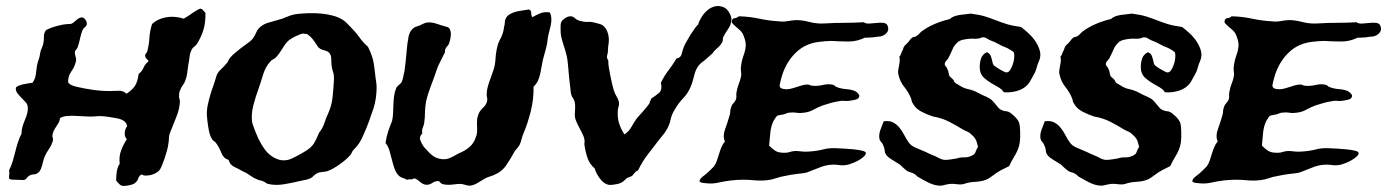

<svg xmlns="http://www.w3.org/2000/svg" viewBox="-20 -580 4566 632"><path d="M656.2 -538.1Q657.2 -504.9 648.9 -479.5Q640.6 -454.1 627 -433.6Q623 -428.7 618.2 -425.3Q613.3 -421.9 611.3 -417Q605.5 -406.2 604 -393.1Q602.5 -379.9 599.6 -365.2Q597.7 -352.5 596.2 -339.4Q594.7 -326.2 589.8 -314.5Q586.9 -306.6 583.5 -302.2Q580.1 -297.9 577.1 -292.5Q574.2 -287.1 571.8 -280.8Q569.3 -274.4 569.3 -262.7Q569.3 -258.8 570.8 -253.9Q572.3 -249 572.3 -246.1Q571.3 -221.7 560.1 -194.3Q548.8 -167 539.1 -141.6Q536.1 -133.8 536.1 -125.5Q536.1 -117.2 534.2 -106.4Q533.2 -97.7 529.8 -85Q526.4 -72.3 522 -59.1Q517.6 -45.9 512.7 -34.2Q507.8 -22.5 502.9 -17.6Q499 -13.7 491.7 -9.8Q484.4 -5.9 476.1 -3.9Q467.8 -2 460 -2Q452.1 -2 446.3 -5.9Q438.5 -2.9 434.6 8.3Q430.7 19.5 419.9 25.4Q414.1 28.3 400.4 30.8Q386.7 33.2 380.9 31.2Q375 29.3 371.1 24.4Q367.2 19.5 362.3 14.6Q362.3 -2 364.7 -16.6Q367.2 -31.2 374 -41Q371.1 -65.4 378.9 -85.4Q386.7 -105.5 397.5 -122.1Q389.6 -129.9 390.6 -143.1Q391.6 -156.2 398.4 -164.1Q397.5 -173.8 390.6 -179.7Q383.8 -185.5 373.5 -188.5Q363.3 -191.4 351.6 -192.9Q339.8 -194.3 330.1 -196.3Q312.5 -198.2 304.7 -197.8Q296.9 -197.3 283.2 -196.3Q267.6 -196.3 253.4 -197.3Q239.3 -198.2 226.1 -198.7Q212.9 -199.2 200.7 -198.2Q188.5 -197.3 177.7 -191.4Q176.8 -182.6 172.9 -175.8Q168.9 -168.9 164.6 -162.6Q160.2 -156.2 156.7 -148.9Q153.3 -141.6 152.3 -132.8Q152.3 -129.9 153.8 -126Q155.3 -122.1 154.3 -119.1Q152.3 -105.5 139.2 -86.4Q126 -67.4 121.1 -45.9Q119.1 -35.2 114.7 -24.4Q110.4 -13.7 101.6 -8.8Q96.7 -5.9 90.8 -5.9Q85 -5.9 80.1 -3.9Q72.3 0 68.8 5.4Q65.4 10.7 57.6 12.7Q54.7 12.7 47.4 12.2Q40 11.7 32.7 11.7Q25.4 11.7 19 11.2Q12.7 10.7 10.7 8.8Q8.8 2.9 10.3 -4.9Q11.7 -12.7 9.8 -19.5Q16.6 -32.2 21.5 -48.3Q26.4 -64.5 30.3 -80.6Q34.2 -96.7 39.1 -111.8Q43.9 -127 50.8 -139.6Q50.8 -152.3 54.2 -163.6Q57.6 -174.8 62 -185.1Q66.4 -195.3 69.3 -206.1Q72.3 -216.8 71.3 -228.5Q70.3 -237.3 64 -244.1Q57.6 -251 50.3 -258.3Q43 -265.6 37.1 -273.4Q31.2 -281.2 32.2 -291Q34.2 -294.9 41.5 -297.9Q48.8 -300.8 57.1 -302.7Q65.4 -304.7 73.7 -305.7Q82 -306.6 86.9 -307.6Q95.7 -319.3 97.7 -334Q99.6 -348.6 101.6 -363.3Q103.5 -374 106.9 -382.8Q110.4 -391.6 112.3 -405.3Q113.3 -413.1 116.7 -419.9Q120.1 -426.8 122.1 -434.6Q125 -447.3 124.5 -458.5Q124 -469.7 130.9 -480.5Q144.5 -488.3 168 -494.6Q191.4 -501 209 -501Q215.8 -501 220.7 -504.9Q225.6 -508.8 230.5 -513.2Q235.4 -517.6 240.7 -520.5Q246.1 -523.4 252 -522.5Q256.8 -521.5 261.2 -515.1Q265.6 -508.8 265.6 -503.9Q266.6 -496.1 260.7 -491.7Q254.9 -487.3 252 -481.4Q247.1 -470.7 243.7 -454.1Q240.2 -437.5 235.4 -423.8Q233.4 -419.9 230.5 -416.5Q227.5 -413.1 226.6 -410.2Q225.6 -402.3 229 -392.6Q232.4 -382.8 228.5 -373Q224.6 -358.4 214.4 -344.2Q204.1 -330.1 204.1 -309.6Q209 -301.8 218.8 -298.3Q228.5 -294.9 238.3 -293Q259.8 -288.1 286.6 -284.2Q313.5 -280.3 340.8 -280.3Q355.5 -280.3 370.1 -281.2Q384.8 -282.2 396.5 -271.5Q414.1 -283.2 423.3 -295.9Q432.6 -308.6 436.5 -336.9Q447.3 -344.7 452.6 -357.4Q458 -370.1 468.8 -377.9Q467.8 -382.8 462.9 -386.2Q458 -389.6 458 -396.5Q457 -400.4 460 -403.3Q462.9 -406.2 464.8 -411.1Q470.7 -433.6 471.7 -454.6Q472.7 -475.6 480.5 -501Q498 -517.6 525.9 -522.9Q553.7 -528.3 585 -518.6Q598.6 -526.4 612.8 -536.6Q627 -546.9 639.6 -551.8Q646.5 -549.8 649.4 -545.4Q652.3 -541 656.2 -538.1Z M1191.4 -425.8Q1201.2 -406.2 1206.1 -389.6Q1210.9 -373 1213.9 -344.7Q1215.8 -325.2 1218.3 -310.1Q1220.7 -294.9 1218.8 -272.5Q1217.8 -256.8 1213.9 -239.7Q1210 -222.7 1204.1 -208Q1195.3 -181.6 1187.5 -162.1Q1179.7 -142.6 1168.9 -120.1Q1162.1 -107.4 1155.3 -99.6Q1148.4 -91.8 1140.6 -83Q1138.7 -80.1 1137.2 -76.2Q1135.7 -72.3 1132.8 -69.3Q1120.1 -54.7 1098.1 -39.1Q1076.2 -23.4 1057.6 -16.6Q1050.8 -14.6 1043.5 -14.2Q1036.1 -13.7 1028.3 -11.7Q1018.6 -7.8 1011.7 -0.5Q1004.9 6.8 994.1 9.8Q988.3 11.7 980 13.2Q971.7 14.6 963.9 16.6Q944.3 21.5 915.5 26.4Q886.7 31.2 862.3 25.4Q858.4 24.4 854.5 21.5Q850.6 18.6 845.7 16.6Q840.8 14.6 835.9 13.7Q831.1 12.7 827.1 10.7Q814.5 5.9 802.7 -2.9Q791 -11.7 778.3 -16.6Q764.6 -24.4 751 -30.8Q737.3 -37.1 732.4 -53.7Q715.8 -58.6 709 -76.2Q702.1 -93.8 692.4 -107.4Q689.5 -112.3 684.1 -115.7Q678.7 -119.1 676.8 -124Q669.9 -134.8 666 -158.7Q662.1 -182.6 661.1 -199.2Q660.2 -216.8 663.6 -232.9Q667 -249 671.4 -264.6Q675.8 -280.3 681.2 -294.9Q686.5 -309.6 690.4 -323.2Q694.3 -339.8 705.1 -349.6Q715.8 -359.4 725.6 -371.1Q729.5 -375 731.4 -379.9Q733.4 -384.8 737.3 -389.6Q745.1 -399.4 754.9 -406.7Q764.6 -414.1 773.4 -421.9Q783.2 -429.7 793.9 -437Q804.7 -444.3 811.5 -452.1Q819.3 -462.9 823.7 -473.6Q828.1 -484.4 837.9 -492.2Q848.6 -501 861.8 -504.9Q875 -508.8 892.6 -513.7Q909.2 -517.6 925.3 -524.9Q941.4 -532.2 960 -534.2Q977.5 -536.1 998 -536.6Q1018.6 -537.1 1038.6 -535.2Q1058.6 -533.2 1076.7 -528.3Q1094.7 -523.4 1108.4 -514.6Q1115.2 -510.7 1122.6 -502.9Q1129.9 -495.1 1136.7 -488.3Q1152.3 -472.7 1163.6 -456.5Q1174.8 -440.4 1191.4 -425.8ZM978.5 -469.7Q974.6 -469.7 967.3 -466.8Q960 -463.9 952.6 -460.4Q945.3 -457 939.5 -453.1Q933.6 -449.2 930.7 -447.3Q918.9 -436.5 909.7 -420.4Q900.4 -404.3 888.7 -391.6Q883.8 -386.7 878.4 -384.3Q873 -381.8 870.1 -377.9Q853.5 -359.4 846.2 -335Q838.9 -310.5 831.1 -288.1Q822.3 -264.6 814.5 -235.4Q806.6 -206.1 809.6 -179.7Q810.5 -173.8 814 -164.6Q817.4 -155.3 820.3 -147.5Q824.2 -138.7 827.6 -130.4Q831.1 -122.1 835 -115.2Q840.8 -103.5 850.1 -90.3Q859.4 -77.1 871.6 -67.9Q883.8 -58.6 898.9 -54.2Q914.1 -49.8 931.6 -54.7Q942.4 -58.6 958 -66.9Q973.6 -75.2 986.3 -83Q1004.9 -94.7 1012.7 -106.9Q1020.5 -119.1 1028.3 -138.7Q1030.3 -143.6 1033.7 -147.9Q1037.1 -152.3 1040 -157.2Q1045.9 -168 1049.8 -180.7Q1053.7 -193.4 1059.6 -205.1Q1071.3 -231.4 1074.2 -255.9Q1077.1 -280.3 1079.1 -314.5Q1080.1 -333 1076.7 -341.8Q1073.2 -350.6 1071.3 -366.2Q1070.3 -377 1070.3 -386.2Q1070.3 -395.5 1066.4 -402.3Q1061.5 -411.1 1048.3 -414.1Q1035.2 -417 1027.3 -424.8Q1019.5 -437.5 1010.7 -449.2Q1002 -460.9 989.3 -468.8Q984.4 -467.8 982.4 -468.8Q980.5 -469.7 978.5 -469.7Z M1720.7 -548.8Q1728.5 -546.9 1728.5 -537.6Q1728.5 -528.3 1732.4 -523.4Q1742.2 -529.3 1756.8 -535.6Q1771.5 -542 1790 -539.1Q1794.9 -527.3 1794.9 -517.1Q1794.9 -506.8 1793 -497.1Q1791 -487.3 1788.1 -477.1Q1785.2 -466.8 1783.2 -455.1Q1781.2 -435.5 1778.3 -424.8Q1775.4 -414.1 1771.5 -399.4Q1766.6 -383.8 1764.2 -368.7Q1761.7 -353.5 1758.8 -339.8Q1755.9 -326.2 1751 -314.9Q1746.1 -303.7 1736.3 -294.9Q1737.3 -254.9 1727.1 -213.9Q1716.8 -172.9 1703.1 -140.6Q1699.2 -131.8 1696.8 -122.1Q1694.3 -112.3 1691.4 -105.5Q1688.5 -99.6 1684.1 -94.2Q1679.7 -88.9 1674.8 -83Q1661.1 -57.6 1646 -35.6Q1630.9 -13.7 1603.5 -2.9Q1595.7 0 1589.4 2Q1583 3.9 1576.2 7.8Q1567.4 12.7 1553.2 21.5Q1539.1 30.3 1526.4 31.2Q1519.5 31.2 1510.7 28.3Q1502 25.4 1494.1 25.4Q1485.4 25.4 1475.1 26.9Q1464.8 28.3 1455.6 28.3Q1446.3 28.3 1438.5 26.4Q1430.7 24.4 1425.8 16.6Q1414.1 14.6 1404.3 21.5Q1394.5 28.3 1383.8 28.3Q1372.1 27.3 1363.8 19.5Q1355.5 11.7 1344.7 6.8Q1337.9 10.7 1332 10.3Q1326.2 9.8 1319.3 11.7Q1313.5 7.8 1307.6 6.3Q1301.8 4.9 1295.9 1Q1285.2 -7.8 1279.8 -22Q1274.4 -36.1 1270.5 -52.2Q1266.6 -68.4 1262.2 -83.5Q1257.8 -98.6 1249 -109.4Q1252 -129.9 1257.8 -147.5Q1263.7 -165 1270.5 -181.6Q1273.4 -193.4 1273.9 -207.5Q1274.4 -221.7 1274.9 -235.8Q1275.4 -250 1277.3 -264.2Q1279.3 -278.3 1284.2 -290Q1286.1 -294.9 1293 -300.3Q1299.8 -305.7 1302.7 -310.5Q1305.7 -318.4 1307.6 -328.6Q1309.6 -338.9 1311.5 -346.7Q1313.5 -359.4 1315.4 -377.9Q1317.4 -396.5 1318.4 -410.2Q1320.3 -435.5 1324.7 -458.5Q1329.1 -481.4 1346.7 -491.2Q1361.3 -495.1 1373.5 -502Q1385.7 -508.8 1406.2 -504.9Q1411.1 -503.9 1418.5 -501.5Q1425.8 -499 1431.6 -497.1Q1445.3 -493.2 1453.6 -490.7Q1461.9 -488.3 1463.9 -471.7Q1464.8 -466.8 1462.9 -455.6Q1460.9 -444.3 1458 -436.5Q1456.1 -431.6 1452.1 -427.7Q1448.2 -423.8 1446.3 -418.9Q1444.3 -416 1444.8 -412.1Q1445.3 -408.2 1443.4 -405.3Q1441.4 -400.4 1435.5 -389.6Q1429.7 -378.9 1427.7 -374Q1421.9 -363.3 1418 -351.6Q1414.1 -339.8 1409.2 -326.2Q1403.3 -309.6 1395.5 -289.1Q1387.7 -268.6 1382.8 -248Q1378.9 -227.5 1378.9 -209.5Q1378.9 -191.4 1376 -172.9Q1374 -165 1371.1 -158.2Q1368.2 -151.4 1370.1 -140.6Q1359.4 -129.9 1363.3 -119.1Q1367.2 -108.4 1375 -96.7Q1380.9 -90.8 1387.7 -83Q1394.5 -75.2 1403.3 -68.4Q1412.1 -61.5 1423.8 -58.1Q1435.5 -54.7 1450.2 -56.6Q1460 -58.6 1470.7 -64.5Q1481.4 -70.3 1490.2 -75.2Q1509.8 -83 1524.4 -95.2Q1539.1 -107.4 1545.9 -127Q1549.8 -136.7 1550.3 -146Q1550.8 -155.3 1550.3 -164.6Q1549.8 -173.8 1550.3 -184.1Q1550.8 -194.3 1555.7 -206.1Q1560.5 -216.8 1570.3 -225.6Q1580.1 -234.4 1583 -246.1Q1585 -252 1583.5 -257.3Q1582 -262.7 1582 -268.6Q1582 -282.2 1585.9 -295.9Q1589.8 -309.6 1595.2 -323.7Q1600.6 -337.9 1605 -351.6Q1609.4 -365.2 1610.4 -378.9Q1611.3 -391.6 1612.3 -400.4Q1613.3 -409.2 1614.7 -416.5Q1616.2 -423.8 1618.2 -431.2Q1620.1 -438.5 1625 -448.2Q1629.9 -457 1633.8 -467.3Q1637.7 -477.5 1639.6 -493.2Q1641.6 -498 1641.6 -505.4Q1641.6 -512.7 1644.5 -518.6Q1648.4 -527.3 1657.2 -532.7Q1666 -538.1 1676.8 -541Q1687.5 -543.9 1699.2 -545.4Q1710.9 -546.9 1720.7 -548.8Z M2035.2 -137.7Q2049.8 -146.5 2058.1 -161.6Q2066.4 -176.8 2076.2 -190.4Q2086.9 -203.1 2097.7 -214.8Q2108.4 -226.6 2118.2 -240.2Q2119.1 -246.1 2119.6 -247.1Q2120.1 -248 2120.6 -248.5Q2121.1 -249 2121.6 -250Q2122.1 -251 2124 -255.9Q2136.7 -263.7 2148.9 -273.9Q2161.1 -284.2 2155.3 -307.6Q2162.1 -321.3 2168 -330.6Q2173.8 -339.8 2180.2 -348.1Q2186.5 -356.4 2192.9 -365.7Q2199.2 -375 2207 -387.7Q2220.7 -389.6 2223.6 -401.9Q2226.6 -414.1 2231.4 -426.8Q2236.3 -437.5 2242.2 -447.3Q2248 -457 2252.9 -465.8Q2259.8 -475.6 2265.6 -484.4Q2271.5 -493.2 2278.3 -500Q2281.2 -510.7 2289.1 -523.4Q2296.9 -536.1 2308.1 -545.9Q2319.3 -555.7 2333.5 -559.1Q2347.7 -562.5 2363.3 -555.7Q2372.1 -551.8 2379.4 -540Q2386.7 -528.3 2387.7 -517.6Q2387.7 -500 2376 -483.4Q2364.3 -466.8 2359.4 -455.1Q2360.4 -446.3 2356.4 -439.5Q2352.5 -432.6 2346.7 -426.8Q2340.8 -420.9 2335 -416Q2329.1 -411.1 2326.2 -405.3Q2314.5 -395.5 2308.1 -389.2Q2301.8 -382.8 2288.1 -373Q2279.3 -365.2 2274.4 -356.4Q2269.5 -347.7 2266.6 -337.4Q2263.7 -327.1 2260.7 -315.4Q2257.8 -303.7 2252 -291Q2243.2 -271.5 2228.5 -256.3Q2213.9 -241.2 2203.1 -222.7Q2190.4 -203.1 2187 -185.1Q2183.6 -167 2170.9 -147.5Q2167 -140.6 2161.1 -134.3Q2155.3 -127.9 2150.4 -121.1Q2131.8 -96.7 2112.8 -72.3Q2093.8 -47.9 2080.1 -18.6Q2074.2 -17.6 2069.8 -11.7Q2065.4 -5.9 2060.5 -1Q2057.6 1 2052.7 2.4Q2047.9 3.9 2043.9 5.9Q2038.1 10.7 2033.2 15.6Q2028.3 20.5 2017.6 24.4Q2009.8 26.4 1999.5 27.8Q1989.3 29.3 1983.4 28.3Q1967.8 25.4 1955.1 8.3Q1942.4 -8.8 1937.5 -25.4Q1921.9 -39.1 1915 -57.1Q1908.2 -75.2 1904.3 -99.6Q1903.3 -104.5 1903.8 -108.4Q1904.3 -112.3 1904.3 -117.2Q1903.3 -127 1898.4 -137.2Q1893.6 -147.5 1887.7 -158.2Q1881.8 -168.9 1877 -180.2Q1872.1 -191.4 1872.1 -202.1Q1872.1 -211.9 1873 -221.7Q1874 -231.4 1872.1 -242.2Q1870.1 -252 1864.7 -259.3Q1859.4 -266.6 1858.4 -280.3Q1857.4 -288.1 1856 -301.3Q1854.5 -314.5 1853 -328.6Q1851.6 -342.8 1850.6 -356Q1849.6 -369.1 1848.6 -376Q1846.7 -395.5 1838.9 -419.4Q1831.1 -443.4 1827.1 -460Q1825.2 -469.7 1825.2 -485.4Q1825.2 -501 1826.2 -503.9Q1828.1 -511.7 1838.4 -519Q1848.6 -526.4 1857.4 -526.4Q1866.2 -526.4 1872.1 -520.5Q1877.9 -514.6 1887.7 -511.7Q1895.5 -509.8 1900.4 -508.8Q1905.3 -507.8 1916 -507.8Q1925.8 -508.8 1936 -505.9Q1946.3 -502.9 1954.1 -501Q1970.7 -496.1 1978.5 -477.5Q1986.3 -459 1983.4 -436.5Q1981.4 -427.7 1981.4 -417Q1981.4 -406.2 1978.5 -397.5Q1976.6 -390.6 1980 -385.3Q1983.4 -379.9 1982.4 -374Q1982.4 -368.2 1984.4 -356Q1986.3 -343.8 1989.3 -329.6Q1992.2 -315.4 1995.1 -302.7Q1998 -290 2000 -284.2Q2003.9 -271.5 2010.7 -260.3Q2017.6 -249 2017.6 -238.3Q2017.6 -232.4 2015.6 -227.1Q2013.7 -221.7 2013.7 -216.8Q2011.7 -192.4 2018.1 -173.3Q2024.4 -154.3 2035.2 -137.7Z M2827.1 -456.1Q2800.8 -443.4 2774.4 -443.4Q2748 -443.4 2715.8 -445.3Q2707 -445.3 2696.8 -444.3Q2686.5 -443.4 2677.7 -442.4Q2631.8 -437.5 2600.6 -407.7Q2569.3 -377.9 2554.7 -333Q2549.8 -316.4 2546.9 -302.7Q2543.9 -289.1 2559.6 -287.1Q2569.3 -285.2 2579.1 -287.1Q2588.9 -289.1 2599.1 -292.5Q2609.4 -295.9 2619.1 -298.8Q2628.9 -301.8 2638.7 -301.8Q2642.6 -301.8 2646 -299.8Q2649.4 -297.9 2653.3 -297.9Q2669.9 -295.9 2688.5 -300.3Q2707 -304.7 2722.7 -300.8Q2725.6 -299.8 2728 -297.4Q2730.5 -294.9 2735.4 -293Q2748 -288.1 2765.6 -286.6Q2783.2 -285.2 2793.9 -280.3Q2798.8 -278.3 2803.7 -272.9Q2808.6 -267.6 2808.6 -265.6Q2808.6 -254.9 2795.9 -252Q2783.2 -249 2774.4 -248Q2766.6 -247.1 2758.8 -248Q2751 -249 2743.2 -247.1Q2729.5 -245.1 2716.8 -241.7Q2704.1 -238.3 2689.5 -233.4Q2672.9 -227.5 2658.2 -219.2Q2643.6 -210.9 2626 -209Q2613.3 -207 2601.6 -209Q2589.8 -210.9 2576.2 -209Q2571.3 -208 2566.9 -206.1Q2562.5 -204.1 2557.6 -203.1Q2548.8 -201.2 2544.4 -200.7Q2540 -200.2 2537.6 -198.2Q2535.2 -196.3 2532.7 -192.4Q2530.3 -188.5 2525.4 -180.7Q2517.6 -163.1 2515.6 -143.1Q2513.7 -123 2511.7 -100.6Q2522.5 -89.8 2532.2 -83.5Q2542 -77.1 2562.5 -77.1Q2573.2 -77.1 2579.6 -79.6Q2585.9 -82 2596.7 -83Q2607.4 -83 2618.2 -81.5Q2628.9 -80.1 2642.6 -81.1Q2670.9 -83 2690.4 -88.4Q2710 -93.8 2738.3 -91.8Q2744.1 -91.8 2759.3 -90.8Q2774.4 -89.8 2790 -88.4Q2805.7 -86.9 2817.9 -84Q2830.1 -81.1 2830.1 -76.2Q2830.1 -70.3 2822.8 -64Q2815.4 -57.6 2806.2 -52.2Q2796.9 -46.9 2787.6 -43.5Q2778.3 -40 2775.4 -39.1Q2758.8 -34.2 2743.2 -36.6Q2727.5 -39.1 2709 -37.1Q2695.3 -35.2 2684.6 -31.2Q2673.8 -27.3 2663.1 -22.9Q2652.3 -18.6 2641.1 -14.2Q2629.9 -9.8 2615.2 -8.8Q2595.7 -6.8 2582 -4.4Q2568.4 -2 2549.8 2Q2542 3.9 2535.2 6.3Q2528.3 8.8 2520.5 10.7Q2492.2 16.6 2459.5 13.2Q2426.8 9.8 2388.7 13.7Q2364.3 16.6 2345.2 21Q2326.2 25.4 2306.6 23.4Q2299.8 22.5 2293.5 22Q2287.1 21.5 2282.2 16.6Q2284.2 8.8 2291 2.9Q2297.9 -2.9 2304.7 -7.8Q2311.5 -13.7 2317.9 -20Q2324.2 -26.4 2330.1 -32.2Q2335.9 -40 2339.8 -51.3Q2343.8 -62.5 2347.2 -74.2Q2350.6 -85.9 2355 -96.2Q2359.4 -106.4 2366.2 -114.3Q2358.4 -131.8 2366.7 -154.3Q2375 -176.8 2381.8 -201.2Q2383.8 -207 2383.8 -212.9Q2383.8 -218.8 2385.7 -223.6Q2387.7 -233.4 2394.5 -240.7Q2401.4 -248 2403.3 -255.9Q2404.3 -260.7 2403.8 -265.6Q2403.3 -270.5 2404.3 -275.4Q2406.2 -290 2411.6 -303.2Q2417 -316.4 2418.9 -327.1Q2420.9 -335 2419.4 -343.3Q2418 -351.6 2418.9 -359.4Q2420.9 -378.9 2427.2 -396.5Q2433.6 -414.1 2434.6 -427.7Q2435.5 -438.5 2431.6 -451.2Q2427.7 -463.9 2423.8 -470.7Q2420.9 -475.6 2415 -481Q2409.2 -486.3 2403.3 -491.2Q2397.5 -496.1 2393.1 -500.5Q2388.7 -504.9 2388.7 -508.8Q2389.6 -519.5 2397.5 -520Q2405.3 -520.5 2412.1 -526.4Q2447.3 -525.4 2479 -518.6Q2510.7 -511.7 2544.9 -509.8Q2557.6 -507.8 2571.3 -510.3Q2585 -512.7 2597.7 -513.7Q2618.2 -514.6 2644 -507.8Q2669.9 -501 2695.3 -502.9Q2729.5 -504.9 2759.8 -504.9Q2790 -504.9 2823.2 -506.8Q2829.1 -502 2840.8 -502.4Q2852.5 -502.9 2864.7 -504.4Q2877 -505.9 2887.2 -504.9Q2897.5 -503.9 2901.4 -496.1Q2907.2 -482.4 2899.4 -472.7Q2891.6 -462.9 2877.9 -460Q2874 -460 2867.2 -459Q2860.4 -458 2852.5 -457Q2844.7 -456.1 2837.4 -456.1Q2830.1 -456.1 2827.1 -456.1Z M3228.5 -408.2Q3237.3 -404.3 3240.2 -397.9Q3243.2 -391.6 3244.6 -384.8Q3246.1 -377.9 3248 -371.1Q3250 -364.3 3257.8 -360.4Q3259.8 -358.4 3264.6 -355.5Q3269.5 -352.5 3275.4 -349.1Q3281.2 -345.7 3286.6 -343.3Q3292 -340.8 3294.9 -341.8Q3300.8 -342.8 3305.7 -350.6Q3310.5 -358.4 3314 -368.7Q3317.4 -378.9 3318.4 -389.6Q3319.3 -400.4 3317.4 -407.2Q3315.4 -410.2 3306.6 -415.5Q3297.9 -420.9 3293 -422.9Q3279.3 -427.7 3267.6 -434.6Q3255.9 -441.4 3242.2 -446.3Q3236.3 -448.2 3230 -452.6Q3223.6 -457 3217.8 -457Q3213.9 -458 3209 -455.6Q3204.1 -453.1 3199.2 -453.1Q3193.4 -452.1 3185.1 -452.6Q3176.8 -453.1 3168 -452.1Q3159.2 -451.2 3149.9 -449.2Q3140.6 -447.3 3133.8 -442.4Q3121.1 -431.6 3115.7 -418.5Q3110.4 -405.3 3101.6 -388.7Q3099.6 -384.8 3094.7 -379.9Q3089.8 -375 3089.8 -368.2Q3089.8 -364.3 3093.3 -361.3Q3096.7 -358.4 3098.6 -352.5Q3101.6 -346.7 3102.5 -340.3Q3103.5 -334 3105.5 -329.1Q3108.4 -326.2 3111.3 -323.7Q3114.3 -321.3 3116.2 -319.3Q3119.1 -316.4 3120.6 -312.5Q3122.1 -308.6 3125 -306.6Q3129.9 -303.7 3142.1 -296.4Q3154.3 -289.1 3165 -287.1Q3183.6 -283.2 3198.7 -274.9Q3213.9 -266.6 3228.5 -260.7Q3239.3 -255.9 3245.6 -249.5Q3252 -243.2 3256.8 -236.8Q3261.7 -230.5 3267.1 -224.6Q3272.5 -218.8 3282.2 -215.8Q3287.1 -213.9 3291 -213.9Q3294.9 -213.9 3299.8 -211.9Q3304.7 -210 3309.6 -205.6Q3314.5 -201.2 3320.3 -196.3Q3324.2 -192.4 3327.6 -188Q3331.1 -183.6 3333 -179.7Q3335.9 -173.8 3336.9 -164.6Q3337.9 -155.3 3337.9 -149.4Q3338.9 -126 3336.9 -112.3Q3335 -98.6 3330.1 -86.9Q3325.2 -75.2 3317.9 -63.5Q3310.5 -51.8 3301.8 -33.2Q3289.1 -27.3 3275.4 -20Q3261.7 -12.7 3252 -4.9Q3247.1 -1 3238.3 4.9Q3229.5 10.7 3222.7 12.7Q3209 17.6 3189.5 18.6Q3169.9 19.5 3153.3 25.4Q3143.6 28.3 3130.4 26.4Q3117.2 24.4 3106.4 25.4Q3093.8 27.3 3085 29.8Q3076.2 32.2 3064.5 30.3Q3050.8 28.3 3034.2 20Q3017.6 11.7 3004.9 3.9Q3000 2 2997.1 -1.5Q2994.1 -4.9 2989.3 -7.8Q2982.4 -11.7 2975.6 -13.2Q2968.8 -14.6 2962.9 -19.5Q2957 -24.4 2952.1 -28.8Q2947.3 -33.2 2942.4 -38.1Q2930.7 -45.9 2916.5 -54.2Q2902.3 -62.5 2896.5 -71.3Q2892.6 -76.2 2892.1 -84.5Q2891.6 -92.8 2887.7 -100.6Q2885.7 -107.4 2880.9 -112.3Q2876 -117.2 2875 -122.1Q2872.1 -135.7 2877.9 -152.3Q2883.8 -168.9 2888.7 -180.7Q2907.2 -183.6 2919.4 -177.2Q2931.6 -170.9 2940.4 -160.2Q2949.2 -149.4 2956.1 -136.2Q2962.9 -123 2969.7 -113.3Q2977.5 -100.6 2994.1 -93.8Q3010.7 -86.9 3026.4 -80.1Q3032.2 -77.1 3037.6 -74.7Q3043 -72.3 3047.9 -70.3Q3060.5 -65.4 3069.8 -60.1Q3079.1 -54.7 3089.8 -53.7Q3099.6 -53.7 3108.9 -55.2Q3118.2 -56.6 3129.9 -58.6Q3141.6 -62.5 3153.3 -62Q3165 -61.5 3175.8 -66.4Q3188.5 -71.3 3190.4 -78.1Q3192.4 -85 3199.2 -96.7Q3195.3 -115.2 3190.4 -123Q3185.5 -130.9 3172.9 -141.6Q3168 -145.5 3161.6 -147.9Q3155.3 -150.4 3150.4 -153.3Q3129.9 -166 3105.5 -178.7Q3081.1 -191.4 3051.8 -196.3Q3033.2 -202.1 3013.2 -212.4Q2993.2 -222.7 2984.4 -240.2Q2981.4 -244.1 2981 -248Q2980.5 -252 2978.5 -256.8Q2970.7 -276.4 2956.5 -293.9Q2942.4 -311.5 2937.5 -334Q2935.5 -340.8 2936.5 -348.1Q2937.5 -355.5 2939 -362.3Q2940.4 -369.1 2941.4 -377Q2942.4 -384.8 2940.4 -393.6Q2944.3 -397.5 2945.3 -401.4Q2946.3 -405.3 2948.2 -409.2Q2952.1 -415 2953.6 -421.4Q2955.1 -427.7 2961.9 -433.6Q2968.8 -439.5 2973.1 -445.8Q2977.5 -452.1 2982.4 -456.1Q2985.4 -458 2989.3 -458.5Q2993.2 -459 2996.1 -460.9Q3001 -463.9 3004.9 -468.3Q3008.8 -472.7 3013.7 -476.6Q3033.2 -491.2 3057.6 -501.5Q3082 -511.7 3107.4 -517.6Q3111.3 -522.5 3120.1 -525.9Q3128.9 -529.3 3139.2 -530.8Q3149.4 -532.2 3159.2 -533.2Q3168.9 -534.2 3175.8 -535.2Q3206.1 -531.2 3224.1 -525.4Q3242.2 -519.5 3258.3 -513.2Q3274.4 -506.8 3293 -501Q3311.5 -495.1 3340.8 -491.2Q3352.5 -482.4 3365.7 -470.2Q3378.9 -458 3388.7 -443.4Q3398.4 -428.7 3402.8 -412.6Q3407.2 -396.5 3400.4 -379.9Q3395.5 -370.1 3392.6 -357.9Q3389.6 -345.7 3383.8 -335.9Q3378.9 -328.1 3373.5 -317.4Q3368.2 -306.6 3361.3 -299.8Q3347.7 -286.1 3326.2 -280.3Q3304.7 -274.4 3284.2 -276.4Q3278.3 -286.1 3266.1 -293Q3253.9 -299.8 3241.7 -307.1Q3229.5 -314.5 3219.2 -323.7Q3209 -333 3206.1 -346.7Q3203.1 -363.3 3207.5 -381.8Q3211.9 -400.4 3228.5 -408.2Z M3758.8 -408.2Q3767.6 -404.3 3770.5 -397.9Q3773.4 -391.6 3774.9 -384.8Q3776.4 -377.9 3778.3 -371.1Q3780.3 -364.3 3788.1 -360.4Q3790 -358.4 3794.9 -355.5Q3799.8 -352.5 3805.7 -349.1Q3811.5 -345.7 3816.9 -343.3Q3822.3 -340.8 3825.2 -341.8Q3831.1 -342.8 3835.9 -350.6Q3840.8 -358.4 3844.2 -368.7Q3847.7 -378.9 3848.6 -389.6Q3849.6 -400.4 3847.7 -407.2Q3845.7 -410.2 3836.9 -415.5Q3828.1 -420.9 3823.2 -422.9Q3809.6 -427.7 3797.9 -434.6Q3786.1 -441.4 3772.5 -446.3Q3766.6 -448.2 3760.3 -452.6Q3753.9 -457 3748 -457Q3744.1 -458 3739.3 -455.6Q3734.4 -453.1 3729.5 -453.1Q3723.6 -452.1 3715.3 -452.6Q3707 -453.1 3698.2 -452.1Q3689.5 -451.2 3680.2 -449.2Q3670.9 -447.3 3664.1 -442.4Q3651.4 -431.6 3646 -418.5Q3640.6 -405.3 3631.8 -388.7Q3629.9 -384.8 3625 -379.9Q3620.1 -375 3620.1 -368.2Q3620.1 -364.3 3623.5 -361.3Q3627 -358.4 3628.9 -352.5Q3631.8 -346.7 3632.8 -340.3Q3633.8 -334 3635.7 -329.1Q3638.7 -326.2 3641.6 -323.7Q3644.5 -321.3 3646.5 -319.3Q3649.4 -316.4 3650.9 -312.5Q3652.3 -308.6 3655.3 -306.6Q3660.2 -303.7 3672.4 -296.4Q3684.6 -289.1 3695.3 -287.1Q3713.9 -283.2 3729 -274.9Q3744.1 -266.6 3758.8 -260.7Q3769.5 -255.9 3775.9 -249.5Q3782.2 -243.2 3787.1 -236.8Q3792 -230.5 3797.4 -224.6Q3802.7 -218.8 3812.5 -215.8Q3817.4 -213.9 3821.3 -213.9Q3825.2 -213.9 3830.1 -211.9Q3835 -210 3839.8 -205.6Q3844.7 -201.2 3850.6 -196.3Q3854.5 -192.4 3857.9 -188Q3861.3 -183.6 3863.3 -179.7Q3866.2 -173.8 3867.2 -164.6Q3868.2 -155.3 3868.2 -149.4Q3869.1 -126 3867.2 -112.3Q3865.2 -98.6 3860.4 -86.9Q3855.5 -75.2 3848.1 -63.5Q3840.8 -51.8 3832 -33.2Q3819.3 -27.3 3805.7 -20Q3792 -12.7 3782.2 -4.9Q3777.3 -1 3768.6 4.9Q3759.8 10.7 3752.9 12.7Q3739.3 17.6 3719.7 18.6Q3700.2 19.5 3683.6 25.4Q3673.8 28.3 3660.6 26.4Q3647.5 24.4 3636.7 25.4Q3624 27.3 3615.2 29.8Q3606.4 32.2 3594.7 30.3Q3581.1 28.3 3564.5 20Q3547.9 11.7 3535.2 3.9Q3530.3 2 3527.3 -1.5Q3524.4 -4.9 3519.5 -7.8Q3512.7 -11.7 3505.9 -13.2Q3499 -14.6 3493.2 -19.5Q3487.3 -24.4 3482.4 -28.8Q3477.5 -33.2 3472.7 -38.1Q3460.9 -45.9 3446.8 -54.2Q3432.6 -62.5 3426.8 -71.3Q3422.9 -76.2 3422.4 -84.5Q3421.9 -92.8 3418 -100.6Q3416 -107.4 3411.1 -112.3Q3406.2 -117.2 3405.3 -122.1Q3402.3 -135.7 3408.2 -152.3Q3414.1 -168.9 3418.9 -180.7Q3437.5 -183.6 3449.7 -177.2Q3461.9 -170.9 3470.7 -160.2Q3479.5 -149.4 3486.3 -136.2Q3493.2 -123 3500 -113.3Q3507.8 -100.6 3524.4 -93.8Q3541 -86.9 3556.6 -80.1Q3562.5 -77.1 3567.9 -74.7Q3573.2 -72.3 3578.1 -70.3Q3590.8 -65.4 3600.1 -60.1Q3609.4 -54.7 3620.1 -53.7Q3629.9 -53.7 3639.2 -55.2Q3648.4 -56.6 3660.2 -58.6Q3671.9 -62.5 3683.6 -62Q3695.3 -61.5 3706.1 -66.4Q3718.8 -71.3 3720.7 -78.1Q3722.7 -85 3729.5 -96.7Q3725.6 -115.2 3720.7 -123Q3715.8 -130.9 3703.1 -141.6Q3698.2 -145.5 3691.9 -147.9Q3685.5 -150.4 3680.7 -153.3Q3660.2 -166 3635.7 -178.7Q3611.3 -191.4 3582 -196.3Q3563.5 -202.1 3543.5 -212.4Q3523.4 -222.7 3514.6 -240.2Q3511.7 -244.1 3511.2 -248Q3510.7 -252 3508.8 -256.8Q3501 -276.4 3486.8 -293.9Q3472.7 -311.5 3467.8 -334Q3465.8 -340.8 3466.8 -348.1Q3467.8 -355.5 3469.2 -362.3Q3470.7 -369.1 3471.7 -377Q3472.7 -384.8 3470.7 -393.6Q3474.6 -397.5 3475.6 -401.4Q3476.6 -405.3 3478.5 -409.2Q3482.4 -415 3483.9 -421.4Q3485.4 -427.7 3492.2 -433.6Q3499 -439.5 3503.4 -445.8Q3507.8 -452.1 3512.7 -456.1Q3515.6 -458 3519.5 -458.5Q3523.4 -459 3526.4 -460.9Q3531.2 -463.9 3535.2 -468.3Q3539.1 -472.7 3543.9 -476.6Q3563.5 -491.2 3587.9 -501.5Q3612.3 -511.7 3637.7 -517.6Q3641.6 -522.5 3650.4 -525.9Q3659.2 -529.3 3669.4 -530.8Q3679.7 -532.2 3689.5 -533.2Q3699.2 -534.2 3706.1 -535.2Q3736.3 -531.2 3754.4 -525.4Q3772.5 -519.5 3788.6 -513.2Q3804.7 -506.8 3823.2 -501Q3841.8 -495.1 3871.1 -491.2Q3882.8 -482.4 3896 -470.2Q3909.2 -458 3918.9 -443.4Q3928.7 -428.7 3933.1 -412.6Q3937.5 -396.5 3930.7 -379.9Q3925.8 -370.1 3922.9 -357.9Q3919.9 -345.7 3914.1 -335.9Q3909.2 -328.1 3903.8 -317.4Q3898.4 -306.6 3891.6 -299.8Q3877.9 -286.1 3856.4 -280.3Q3835 -274.4 3814.5 -276.4Q3808.6 -286.1 3796.4 -293Q3784.2 -299.8 3772 -307.1Q3759.8 -314.5 3749.5 -323.7Q3739.3 -333 3736.3 -346.7Q3733.4 -363.3 3737.8 -381.8Q3742.2 -400.4 3758.8 -408.2Z M4449.2 -456.1Q4422.9 -443.4 4396.5 -443.4Q4370.1 -443.4 4337.9 -445.3Q4329.1 -445.3 4318.8 -444.3Q4308.6 -443.4 4299.8 -442.4Q4253.9 -437.5 4222.7 -407.7Q4191.4 -377.9 4176.8 -333Q4171.9 -316.4 4168.9 -302.7Q4166 -289.1 4181.6 -287.1Q4191.4 -285.2 4201.2 -287.1Q4210.9 -289.1 4221.2 -292.5Q4231.4 -295.9 4241.2 -298.8Q4251 -301.8 4260.7 -301.8Q4264.6 -301.8 4268.1 -299.8Q4271.5 -297.9 4275.4 -297.9Q4292 -295.9 4310.5 -300.3Q4329.1 -304.7 4344.7 -300.8Q4347.7 -299.8 4350.1 -297.4Q4352.5 -294.9 4357.4 -293Q4370.1 -288.1 4387.7 -286.6Q4405.3 -285.2 4416 -280.3Q4420.9 -278.3 4425.8 -272.9Q4430.7 -267.6 4430.7 -265.6Q4430.7 -254.9 4418 -252Q4405.3 -249 4396.5 -248Q4388.7 -247.1 4380.9 -248Q4373 -249 4365.2 -247.1Q4351.6 -245.1 4338.9 -241.7Q4326.2 -238.3 4311.5 -233.4Q4294.9 -227.5 4280.3 -219.2Q4265.6 -210.9 4248 -209Q4235.4 -207 4223.6 -209Q4211.9 -210.9 4198.2 -209Q4193.4 -208 4189 -206.1Q4184.6 -204.1 4179.7 -203.1Q4170.9 -201.2 4166.5 -200.7Q4162.1 -200.2 4159.7 -198.2Q4157.2 -196.3 4154.8 -192.4Q4152.3 -188.5 4147.5 -180.7Q4139.6 -163.1 4137.7 -143.1Q4135.7 -123 4133.8 -100.6Q4144.5 -89.8 4154.3 -83.5Q4164.1 -77.1 4184.6 -77.1Q4195.3 -77.1 4201.7 -79.6Q4208 -82 4218.8 -83Q4229.5 -83 4240.2 -81.5Q4251 -80.1 4264.6 -81.1Q4293 -83 4312.5 -88.4Q4332 -93.8 4360.4 -91.8Q4366.2 -91.8 4381.3 -90.8Q4396.5 -89.8 4412.1 -88.4Q4427.7 -86.9 4439.9 -84Q4452.1 -81.1 4452.1 -76.2Q4452.1 -70.3 4444.8 -64Q4437.5 -57.6 4428.2 -52.2Q4418.9 -46.9 4409.7 -43.5Q4400.4 -40 4397.5 -39.1Q4380.9 -34.2 4365.2 -36.6Q4349.6 -39.1 4331.1 -37.1Q4317.4 -35.2 4306.6 -31.2Q4295.9 -27.3 4285.2 -22.9Q4274.4 -18.6 4263.2 -14.2Q4252 -9.8 4237.3 -8.8Q4217.8 -6.8 4204.1 -4.4Q4190.4 -2 4171.9 2Q4164.1 3.9 4157.2 6.3Q4150.4 8.8 4142.6 10.7Q4114.3 16.6 4081.5 13.2Q4048.8 9.8 4010.7 13.7Q3986.3 16.6 3967.3 21Q3948.2 25.4 3928.7 23.4Q3921.9 22.5 3915.5 22Q3909.2 21.5 3904.3 16.6Q3906.2 8.8 3913.1 2.9Q3919.9 -2.9 3926.8 -7.8Q3933.6 -13.7 3939.9 -20Q3946.3 -26.4 3952.1 -32.2Q3958 -40 3961.9 -51.3Q3965.8 -62.5 3969.2 -74.2Q3972.7 -85.9 3977.1 -96.2Q3981.4 -106.4 3988.3 -114.3Q3980.5 -131.8 3988.8 -154.3Q3997.1 -176.8 4003.9 -201.2Q4005.9 -207 4005.9 -212.9Q4005.9 -218.8 4007.8 -223.6Q4009.8 -233.4 4016.6 -240.7Q4023.4 -248 4025.4 -255.9Q4026.4 -260.7 4025.9 -265.6Q4025.4 -270.5 4026.4 -275.4Q4028.3 -290 4033.7 -303.2Q4039.1 -316.4 4041 -327.1Q4043 -335 4041.5 -343.3Q4040 -351.6 4041 -359.4Q4043 -378.9 4049.3 -396.5Q4055.7 -414.1 4056.6 -427.7Q4057.6 -438.5 4053.7 -451.2Q4049.8 -463.9 4045.9 -470.7Q4043 -475.6 4037.1 -481Q4031.2 -486.3 4025.4 -491.2Q4019.5 -496.1 4015.1 -500.5Q4010.7 -504.9 4010.7 -508.8Q4011.7 -519.5 4019.5 -520Q4027.3 -520.5 4034.2 -526.4Q4069.3 -525.4 4101.1 -518.6Q4132.8 -511.7 4167 -509.8Q4179.7 -507.8 4193.4 -510.3Q4207 -512.7 4219.7 -513.7Q4240.2 -514.6 4266.1 -507.8Q4292 -501 4317.4 -502.9Q4351.6 -504.9 4381.8 -504.9Q4412.1 -504.9 4445.3 -506.8Q4451.2 -502 4462.9 -502.4Q4474.6 -502.9 4486.8 -504.4Q4499 -505.9 4509.3 -504.9Q4519.5 -503.9 4523.4 -496.1Q4529.3 -482.4 4521.5 -472.7Q4513.7 -462.9 4500 -460Q4496.1 -460 4489.3 -459Q4482.4 -458 4474.6 -457Q4466.8 -456.1 4459.5 -456.1Q4452.1 -456.1 4449.2 -456.1Z"/></svg>

Font: Trade Winds
Style: Regular
Weight: 400
Designer: Squid
Foundry: Font Diner, Inc DBA Sideshow
Version: Version 1.000